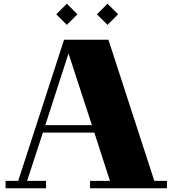

<svg xmlns="http://www.w3.org/2000/svg" viewBox="-20 -1014 934 1034"><path d="M340 -880 397 -937 340 -994 283 -937ZM559 -880 616 -937 559 -994 502 -937ZM879 -40V0H465V-40H572L488 -300H211L126 -40H228V0H10V-40H78L325 -800H564L811 -40ZM475 -340 349 -726 224 -340Z"/></svg>

Font: Kumar One
Style: Regular
Weight: 400
Designer: Parimal Parmar
Foundry: Indian Type Foundry
Version: Version 1.000;PS 1.000;hotconv 1.0.88;makeotf.lib2.5.647800